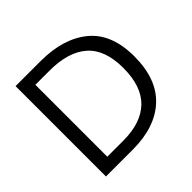

<svg xmlns="http://www.w3.org/2000/svg" viewBox="-176 -904 1085 1085"><g transform="rotate(-45 366.5 -361.0)"><path d="M299.3 0H85V-722.2H285.2Q466.3 -722.2 572.5 -634.8Q678.7 -547.4 678.7 -366.7Q678.7 -185.5 578.6 -92.8Q478.5 0 299.3 0ZM282.7 -648.4H169.4V-73.7H296.9Q439.5 -73.7 513.9 -145.8Q588.4 -217.8 588.4 -364.3Q588.4 -510.7 510.3 -579.6Q432.1 -648.4 282.7 -648.4Z"/></g></svg>

Font: Oxygen-Regular
Style: Regular
Weight: 400
Designer: Vernon Adams
Foundry: Vernon Adams
Version: Version Release 0.2.3 webfont; ttfautohint (v0.93.3-1d66) -l